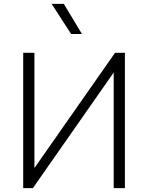

<svg xmlns="http://www.w3.org/2000/svg" viewBox="-20 -973 766 993"><path d="M100 0V-700H158V-104L575 -700H626V0H568V-598L150 0ZM348 -797 247 -953H310L404 -797Z"/></svg>

Font: Geologica-Sharp
Style: Regular
Weight: 100
Designer: Sindre Bremnes, Frode Helland
Foundry: Monokrom Skriftforlag AS
Version: Version 1.010;gftools[0.9.28]